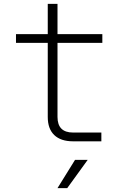

<svg xmlns="http://www.w3.org/2000/svg" viewBox="-20 -725 640 985"><path d="M355 0Q292 0 258.5 -32Q225 -64 225 -125V-505H62V-550H225V-705H275V-550H505V-505H275V-125Q275 -45 355 -45H500V0ZM275 240 365 95H430L325 240Z"/></svg>

Font: JetBrains Mono NL Thin
Style: Regular
Weight: 100
Monospace: yes
Designer: Philipp Nurullin, Konstantin Bulenkov
Foundry: JetBrains
Version: Version 2.305; ttfautohint (v1.8.4.7-5d5b)